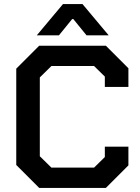

<svg xmlns="http://www.w3.org/2000/svg" viewBox="-20 -925 687 945"><path d="M60 -113V-587L173 -700H501L612 -589V-497H496V-548L443 -600H233L176 -544V-156L233 -100H443L496 -152V-203H612V-111L501 0H173ZM290 -905H386L515 -751H406L341 -831H335L270 -751H161Z"/></svg>

Font: Chakra Petch SemiBold
Style: Regular
Weight: 600
Designer: Katatrad Aksorn Co.,Ltd.
Foundry: Cadson Demak Co.,Ltd.
Version: Version 1.000; ttfautohint (v1.6)